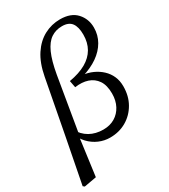

<svg xmlns="http://www.w3.org/2000/svg" viewBox="-222 -843 995 1133"><g transform="rotate(-30 275.0 -276.0)"><path d="M11 188 1 180 61 -129 130 -492Q146 -577 182 -631.5Q218 -686 268.5 -713Q319 -740 377 -740Q451 -740 489 -698.5Q527 -657 527 -598Q527 -547 502.5 -504.5Q478 -462 433.5 -431Q389 -400 328 -382L327 -389Q364 -385 396 -370.5Q428 -356 452.5 -333Q477 -310 490.5 -279.5Q504 -249 504 -211Q504 -145 475 -94.5Q446 -44 397 -15.5Q348 13 286 13Q247 13 211 -2.5Q175 -18 147 -47.5Q119 -77 104 -120L118 -139Q143 -93 183 -70.5Q223 -48 275 -48Q320 -48 353.5 -68Q387 -88 406 -124Q425 -160 425 -207Q425 -264 402.5 -297Q380 -330 342 -342.5Q304 -355 255 -348L246 -395Q315 -407 360.5 -433Q406 -459 429 -499Q452 -539 452 -593Q452 -646 432 -672.5Q412 -699 367 -699Q324 -699 291.5 -677Q259 -655 236 -604Q213 -553 198 -467L136 -98L130 -87L95 173Z"/></g></svg>

Font: Source Serif 4
Style: Italic
Weight: 400
Italic angle: -12°
Designer: Frank Grießhammer
Foundry: Adobe Systems Incorporated
Version: Version 4.004;hotconv 1.0.116;makeotfexe 2.5.65601